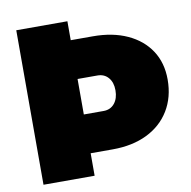

<svg xmlns="http://www.w3.org/2000/svg" viewBox="-79 -779 855 858"><g transform="rotate(-10 349.0 -350.5)"><path d="M382 -615Q472 -615 538.5 -584.5Q605 -554 641.5 -498.5Q678 -443 678 -367Q678 -287 641.5 -227Q605 -167 538.5 -134.5Q472 -102 382 -102H270V-278H372Q403 -278 421.5 -300.5Q440 -323 440 -360Q440 -396 421.5 -417.5Q403 -439 372 -439H270L238 -615ZM50 -701H282V0H50Z"/></g></svg>

Font: Alexandria Black
Style: Regular
Weight: 900
Designer: Mohamed Gaber
Foundry: Kief Type Foundry
Version: Version 5.100